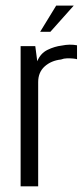

<svg xmlns="http://www.w3.org/2000/svg" viewBox="-20 -658 293 678"><path d="M52.8 0V-495H104.6L111.6 -441.7Q122.9 -469.7 147.8 -481.9Q172.8 -494.1 198.1 -497.1Q226.2 -502.9 252 -498.1V-448.9Q247.7 -450.3 238 -451.3Q228.3 -452.2 216.7 -452Q205.2 -451.8 195.5 -447.9Q160.7 -444.1 137.7 -423.4Q114.8 -402.7 114.8 -368V0ZM121.8 -545.7 178.4 -638.2H240.4L157.9 -545.7Z"/></svg>

Font: Alumni Sans Thin
Style: Regular
Weight: 100
Designer: Robert E. Leuschke
Foundry: Robert E. Leuschke
Version: Version 1.018